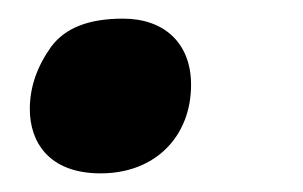

<svg xmlns="http://www.w3.org/2000/svg" viewBox="-20 -173 325 206"><path d="M88 13C147 13 185 -27 185 -82C185 -127 156 -153 112 -153C75 -153 50 -143 35 -123C20 -102 12 -80 12 -56C12 -21 32 13 88 13Z"/></svg>

Font: BC Sans
Style: Bold Italic
Weight: 700
Italic angle: -12°
Designer: Monotype Design Team
Province of B.C.
Foundry: Monotype Imaging Inc.
Version: Version 2.000;GOOG;noto-source:20170915:90ef993387c0